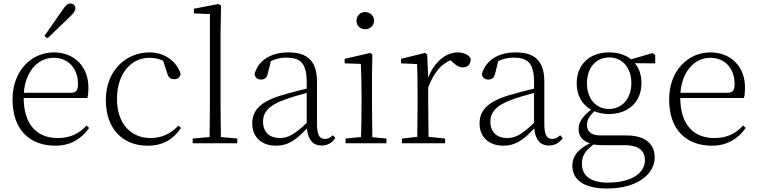

<svg xmlns="http://www.w3.org/2000/svg" viewBox="-20 -823 4348 1103"><path d="M235 -616 253 -603C297 -645 339 -687 377 -722C403 -747 413 -761 413 -775C413 -793 399 -803 385 -803C369 -803 357 -793 338 -764C306 -718 271 -668 235 -616ZM298 14C384 14 448 -25 492 -88L477 -102C434 -54 381 -30 311 -30C198 -30 117 -101 116 -260H482C486 -275 488 -296 488 -320C488 -435 412 -522 289 -522C160 -522 52 -416 52 -252C52 -73 155 14 298 14ZM117 -290C126 -413 198 -491 288 -491C377 -491 428 -425 428 -341C428 -306 419 -290 387 -290Z M828 14C919 14 977 -25 1020 -88L1005 -101C958 -52 905 -30 845 -30C732 -30 652 -112 652 -255C652 -400 733 -491 839 -491C866 -491 891 -486 917 -474L940 -404C947 -379 958 -368 982 -368C1001 -368 1013 -377 1018 -398C993 -475 922 -522 838 -522C708 -522 588 -422 588 -248C588 -85 683 14 828 14Z M1183 0H1343V-27L1249 -36L1247 -226V-637L1250 -791L1235 -800L1094 -773V-746L1186 -742V-226L1184 -36L1087 -27V0Z M1827 13C1859 13 1887 -1 1907 -30L1892 -46C1876 -31 1864 -25 1847 -25C1817 -25 1801 -44 1801 -113V-354C1801 -473 1746 -522 1637 -522C1535 -522 1464 -476 1442 -397C1446 -377 1459 -366 1479 -366C1500 -366 1513 -375 1519 -402L1536 -472C1566 -486 1595 -492 1624 -492C1704 -492 1742 -463 1742 -350V-314C1696 -303 1646 -290 1599 -276C1475 -239 1429 -188 1429 -114C1429 -31 1488 14 1565 14C1636 14 1681 -19 1743 -85C1749 -23 1776 13 1827 13ZM1742 -117C1673 -51 1634 -30 1589 -30C1530 -30 1491 -62 1491 -125C1491 -175 1522 -217 1611 -249C1651 -264 1697 -277 1742 -289Z M2078 -655C2105 -655 2129 -675 2129 -704C2129 -733 2105 -754 2078 -754C2050 -754 2028 -733 2028 -704C2028 -675 2050 -655 2078 -655ZM2053 0H2200V-27L2119 -35L2117 -226V-377L2119 -511L2107 -519L1960 -485V-459L2053 -456C2055 -405 2057 -349 2057 -281V-226C2057 -172 2056 -91 2054 -36L1965 -27V0Z M2376 0H2537V-27L2442 -37L2440 -226V-321C2472 -404 2513 -454 2568 -477L2578 -468C2600 -447 2616 -436 2638 -436C2670 -436 2684 -454 2684 -486C2675 -507 2645 -522 2609 -522C2540 -522 2473 -464 2440 -377L2434 -511L2421 -519L2284 -485V-459L2376 -455C2378 -405 2379 -350 2379 -281V-226L2377 -37L2289 -27V0Z M3133 13C3165 13 3193 -1 3213 -30L3198 -46C3182 -31 3170 -25 3153 -25C3123 -25 3107 -44 3107 -113V-354C3107 -473 3052 -522 2943 -522C2841 -522 2770 -476 2748 -397C2752 -377 2765 -366 2785 -366C2806 -366 2819 -375 2825 -402L2842 -472C2872 -486 2901 -492 2930 -492C3010 -492 3048 -463 3048 -350V-314C3002 -303 2952 -290 2905 -276C2781 -239 2735 -188 2735 -114C2735 -31 2794 14 2871 14C2942 14 2987 -19 3049 -85C3055 -23 3082 13 3133 13ZM3048 -117C2979 -51 2940 -30 2895 -30C2836 -30 2797 -62 2797 -125C2797 -175 2828 -217 2917 -249C2957 -264 3003 -277 3048 -289Z M3478 -197C3402 -197 3352 -257 3352 -345C3352 -433 3403 -493 3480 -493C3555 -493 3607 -434 3607 -346C3607 -258 3555 -197 3478 -197ZM3479 -168C3589 -168 3665 -237 3665 -345C3665 -392 3652 -431 3627 -460L3744 -459V-507L3728 -518L3605 -482C3574 -508 3530 -522 3479 -522C3368 -522 3293 -453 3293 -345C3293 -276 3323 -223 3375 -193C3325 -152 3304 -121 3304 -82C3304 -41 3325 -13 3369 0C3303 33 3268 72 3268 128C3268 206 3328 260 3468 260C3647 260 3741 172 3741 83C3741 0 3685 -45 3576 -45H3429C3374 -45 3352 -70 3352 -105C3352 -134 3365 -155 3394 -184C3418 -174 3447 -168 3479 -168ZM3390 7C3406 10 3424 11 3442 11H3568C3657 11 3685 49 3685 97C3685 169 3612 226 3472 226C3376 226 3323 189 3323 117C3323 71 3343 42 3390 7Z M4070 14C4156 14 4220 -25 4264 -88L4249 -102C4206 -54 4153 -30 4083 -30C3970 -30 3889 -101 3888 -260H4254C4258 -275 4260 -296 4260 -320C4260 -435 4184 -522 4061 -522C3932 -522 3824 -416 3824 -252C3824 -73 3927 14 4070 14ZM3889 -290C3898 -413 3970 -491 4060 -491C4149 -491 4200 -425 4200 -341C4200 -306 4191 -290 4159 -290Z"/></svg>

Font: Noto Serif TC ExtraLight
Style: Regular
Weight: 200
Designer: Ryoko NISHIZUKA 西塚涼子 (kana & ideographs); Frank Grießhammer (Latin, Greek & Cyrillic); Wenlong ZHANG 张文龙 (bopomofo); San
Foundry: Adobe
Version: Version 2.001;hotconv 1.1.0;makeotfexe 2.6.0